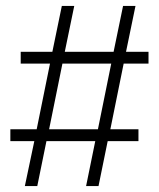

<svg xmlns="http://www.w3.org/2000/svg" viewBox="-20 -629 537 649"><path d="M344 -152 313 0H271L302 -152H137L106 0H64L96 -152H15V-192H104L149 -414H50V-454H157L189 -609H231L199 -454H364L396 -609H438L406 -454H482V-414H398L353 -192H448V-152ZM191 -414 146 -192H311L356 -414Z"/></svg>

Font: TajawalTap
Style: Regular
Weight: 300
Designer: Boutros Fonts
Foundry: Created by Boutros International 2017
Version: Version 2.700